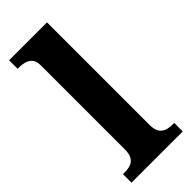

<svg xmlns="http://www.w3.org/2000/svg" viewBox="-245 -801 843 843"><g transform="rotate(-45 176.0 -380.0)"><path d="M17.1 0V-53H28.9Q49.6 -53 65.5 -58.9Q81.4 -64.8 90.6 -80.3Q99.9 -95.8 99.9 -123.9V-645.9Q99.9 -673 87.8 -685.8Q75.7 -698.6 59.2 -702.8Q42.8 -707 28.9 -707H17.1V-760H252.5V-123.9Q252.5 -95.8 261.7 -80.3Q271 -64.8 287.4 -58.9Q303.8 -53 323.4 -53H335.3V0Z"/></g></svg>

Font: Noto Serif Hebrew
Style: Regular
Weight: 400
Designer: Monotype Design Team
Foundry: Monotype Imaging Inc.
Version: Version 2.003